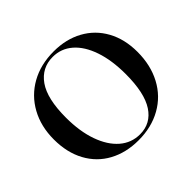

<svg xmlns="http://www.w3.org/2000/svg" viewBox="-135 -674 840 840"><g transform="rotate(-45 285.0 -254.0)"><path d="M20 -250Q20 -330 54 -392Q88 -454 149.5 -488.5Q211 -523 292 -523Q368 -523 426.5 -491Q485 -459 517.5 -400Q550 -341 550 -262Q550 -180 516.5 -117Q483 -54 421.5 -19.5Q360 15 280 15Q203 15 144 -17Q85 -49 52.5 -109Q20 -169 20 -250ZM303 1Q370 1 407.5 -56Q445 -113 445 -230Q445 -315 423.5 -378Q402 -441 363 -475Q324 -509 272 -509Q204 -509 164.5 -453Q125 -397 125 -280Q125 -195 147.5 -131.5Q170 -68 210 -33.5Q250 1 303 1Z"/></g></svg>

Font: Nyght Serif
Style: Regular
Weight: 400
Designer: Maksym Kobuzan
Version: Version 0.410